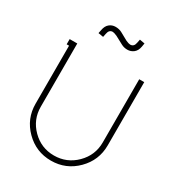

<svg xmlns="http://www.w3.org/2000/svg" viewBox="-208 -1015 1059 1152"><g transform="rotate(30 321.0 -439.0)"><path d="M355 -840.8Q375 -832 384.8 -832Q410.6 -832 416 -862.8L420.9 -887.2L456.1 -880.9L452.1 -856.9Q446.8 -826.7 428 -811.8Q409.2 -796.9 384.8 -796.9Q362.3 -796.9 342.8 -807.1L287.1 -836.9Q265.6 -846.2 256.8 -846.2Q231.4 -846.2 226.1 -814.9L221.2 -791L186 -796.9L190.9 -820.8Q196.3 -851.1 214.4 -866Q232.4 -880.9 256.8 -880.9Q280.8 -880.9 299.8 -871.1ZM106.9 -679.2V-241.2Q106.9 -152.3 169.7 -89.6Q232.4 -26.9 320.8 -26.9Q409.7 -26.9 472.9 -89.8Q536.1 -152.8 536.1 -241.2V-679.2H570.8V-241.2Q570.8 -137.7 497.6 -64.5Q424.3 8.8 320.8 8.8Q217.3 8.8 144 -64.5Q70.8 -137.7 70.8 -241.2V-643.1H54.2V-679.2Z"/></g></svg>

Font: Rawengulk
Style: Regular
Weight: 400
Version: Version 0.92